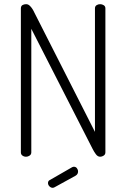

<svg xmlns="http://www.w3.org/2000/svg" viewBox="-20 -751 604 920"><path d="M105 0Q95 0 87.5 -5.5Q80 -11 80 -21V-710Q80 -722 87.5 -726.5Q95 -731 105 -731Q114 -731 121.5 -724.5Q129 -718 135 -708.5Q141 -699 145 -690L435 -119V-711Q435 -721 442.5 -726Q450 -731 460 -731Q469 -731 477 -726Q485 -721 485 -711V-21Q485 -11 477 -5.5Q469 0 460 0Q448 0 439 -12.5Q430 -25 424 -37L130 -613V-21Q130 -11 122 -5.5Q114 0 105 0ZM233 149Q224 149 217 142Q210 135 210 126Q210 115 220 111L326 50Q331 48 334 48Q343 48 348.5 55Q354 62 354 71Q354 84 342 91L242 146Q240 147 237.5 148Q235 149 233 149Z"/></svg>

Font: Dosis ExtraLight Light
Style: Regular
Weight: 300
Version: Version 3.001; ttfautohint (v1.8.2)